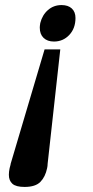

<svg xmlns="http://www.w3.org/2000/svg" viewBox="-20 -500 369 758"><path d="M137 -391Q137 -397 139 -409Q147 -441 169.5 -460.5Q192 -480 223 -480Q249 -480 263.5 -466.5Q278 -453 278 -429Q278 -388 253.5 -362Q229 -336 193 -336Q167 -336 152 -350.5Q137 -365 137 -391ZM15 190Q15 178 18 164Q19 159 20.5 154.5Q22 150 22 147L156 -305H218L168 147Q168 155 166 164Q159 198 139.5 218Q120 238 77 238Q43 238 29 225.5Q15 213 15 190Z"/></svg>

Font: Taviraj SemiBold
Style: Italic
Weight: 600
Italic angle: -12°
Designer: Katatrad Team
Foundry: CadsonDemak
Version: Version 1.001